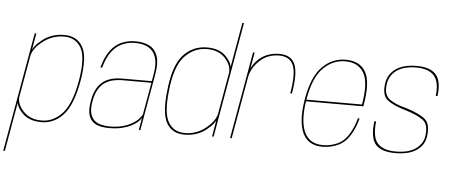

<svg xmlns="http://www.w3.org/2000/svg" viewBox="-102 -933 3073 1302"><g transform="rotate(5 1434.5 -282.5)"><path d="M-42 220H-31L93 -481.5L112.5 -592H101.5ZM198 4Q286 4 348 -64.8Q410 -133.5 439 -297Q467.5 -461 429 -529.8Q390.5 -598.5 302 -598.5Q218 -598.5 155.8 -550.2Q93.5 -502 86 -459L84 -432Q93.5 -487 158.2 -537.2Q223 -587.5 301 -587.5Q382 -587.5 418.8 -522Q455.5 -456.5 427.5 -297Q399.5 -138 339 -72.5Q278.5 -7 198.5 -7Q119.5 -7 72.8 -57.5Q26 -108 36 -163L28.5 -135.5Q20.5 -92.5 67 -44.2Q113.5 4 198 4Z M660.5 4Q710 4 747.5 -5.2Q785 -14.5 811.8 -28.8Q838.5 -43 854.5 -58Q870.5 -73 876.5 -85L861.5 0H872L940 -387Q953.5 -462 938.8 -508.2Q924 -554.5 885.5 -576Q847 -597.5 788 -597.5Q747.5 -597.5 713 -586.5Q678.5 -575.5 650.2 -552Q622 -528.5 600.8 -491Q579.5 -453.5 565.5 -400H577Q595 -466 624.8 -507Q654.5 -548 695.2 -567.2Q736 -586.5 786.5 -586.5Q841.5 -586.5 877.5 -565.5Q913.5 -544.5 927.5 -500.2Q941.5 -456 929 -386L920.5 -338H718Q690.5 -338 664.8 -333.5Q639 -329 616 -318Q593 -307 574 -287.8Q555 -268.5 541.2 -239.2Q527.5 -210 520.5 -168.5Q513 -126 516.2 -96Q519.5 -66 531.8 -46.5Q544 -27 563.2 -16Q582.5 -5 607.2 -0.5Q632 4 660.5 4ZM663 -7Q631 -7 603.5 -14Q576 -21 556.8 -38.5Q537.5 -56 530.2 -87.5Q523 -119 532 -168.5Q540.5 -217 559 -248.2Q577.5 -279.5 603.2 -296.5Q629 -313.5 658.2 -320.2Q687.5 -327 717.5 -327H919L880 -107Q871 -90 853 -72.2Q835 -54.5 807.8 -39.8Q780.5 -25 744.5 -16Q708.5 -7 663 -7Z M1360.5 0H1371L1509 -785H1498L1377.5 -100ZM1172.5 4Q1257.5 4 1318.8 -44.2Q1380 -92.5 1388 -135.5L1389 -163Q1379 -108 1316 -57.5Q1253 -7 1174 -7Q1098.5 -7 1062 -68Q1025.5 -129 1041 -271.5Q1057 -446.5 1120.8 -517Q1184.5 -587.5 1276.5 -587.5Q1355.5 -587.5 1400.8 -537.2Q1446 -487 1436.5 -432L1443.5 -459Q1451.5 -502 1405.8 -550.2Q1360 -598.5 1276 -598.5Q1176 -598.5 1110.8 -524.8Q1045.5 -451 1029.5 -271.5Q1013.5 -124.5 1051.5 -60.2Q1089.5 4 1172.5 4Z M1863 -337.5H1874.5Q1899 -476 1873.2 -536.8Q1847.5 -597.5 1768 -597.5Q1684.5 -597.5 1630 -549Q1575.5 -500.5 1564 -434.5L1568 -419.5Q1579.5 -483.5 1633 -535Q1686.5 -586.5 1767 -586.5Q1838.5 -586.5 1862.8 -529.5Q1887 -472.5 1863 -337.5ZM1483 0H1494L1575.5 -461.5L1598.5 -592H1587.5Z M2111.5 4 2113.5 -7Q2022 -7 1987.2 -82.8Q1952.5 -158.5 1975 -299Q2000 -454 2065.2 -520.2Q2130.5 -586.5 2216.5 -586.5Q2305 -586.5 2343.2 -520.8Q2381.5 -455 2353.5 -299L2359.5 -304.5H1971L1969 -293H2364.5Q2365.5 -298 2366 -301.5Q2394 -461 2354.2 -529.2Q2314.5 -597.5 2218.5 -597.5Q2125.5 -597.5 2057.5 -528Q1989.5 -458.5 1963.5 -299Q1940.5 -153.5 1977 -74.8Q2013.5 4 2111.5 4ZM2113.5 -7 2111.5 4Q2168.5 4 2217.2 -18.5Q2266 -41 2298 -92.8Q2330 -144.5 2346.5 -209H2335Q2319.5 -149.5 2288.8 -99Q2258 -48.5 2211.5 -27.8Q2165 -7 2113.5 -7Z M2607 4Q2702 4 2754.2 -33.2Q2806.5 -70.5 2813 -130.5Q2824 -212 2786 -244.5Q2748 -277 2659 -305Q2577 -325.5 2538.2 -355.8Q2499.5 -386 2509.5 -456.5Q2517 -515 2565.5 -550.8Q2614 -586.5 2699 -586.5Q2785.5 -586.5 2822.2 -542.8Q2859 -499 2847.5 -406H2859.5Q2872.5 -507.5 2833.5 -552.5Q2794.5 -597.5 2701 -597.5Q2610 -597.5 2557.8 -559.5Q2505.5 -521.5 2498 -458Q2487.5 -380.5 2525.5 -349Q2563.5 -317.5 2645 -294Q2732.5 -267.5 2772.2 -238Q2812 -208.5 2801.5 -132Q2795 -78 2746.8 -42.5Q2698.5 -7 2608.5 -7Q2524 -7 2486 -49Q2448 -91 2459.5 -198.5H2447.5Q2434.5 -82.5 2474.2 -39.2Q2514 4 2607 4Z"/></g></svg>

Font: Anybody UltraCondensed Thin Thin
Style: Italic
Weight: 250
Italic angle: -10°
Version: Version 1.111